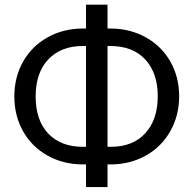

<svg xmlns="http://www.w3.org/2000/svg" viewBox="-20 -760 811 810"><path d="M433.6 -639.6H448.7Q529.3 -639.2 595.7 -602.1Q662.1 -564.9 699 -499.8Q735.8 -434.6 735.8 -354Q735.8 -272.9 698.7 -207Q661.6 -141.1 596.2 -104.2Q530.8 -67.4 450.7 -66.4H433.6V29.3H342.8V-66.4H329.1Q247.6 -66.4 180.9 -103.5Q114.3 -140.6 77.4 -206.1Q40.5 -271.5 40.5 -353Q40.5 -434.6 77.4 -500Q114.3 -565.4 180.9 -602.5Q247.6 -639.6 329.1 -639.6H342.8V-740.2H433.6ZM329.1 -565.9Q237.3 -565.9 183.8 -509.5Q130.4 -453.1 130.4 -353Q130.4 -252.4 183.6 -196.5Q236.8 -140.6 330.1 -140.6H342.8V-565.9ZM433.6 -565.9V-140.6H447.3Q540.5 -140.6 593 -198Q645.5 -255.4 645.5 -354Q645.5 -451.7 593 -508.8Q540.5 -565.9 445.3 -565.9Z"/></svg>

Font: Noboto
Style: Regular
Weight: 400
Designer: Google
Version: Version 2.001101; 2014